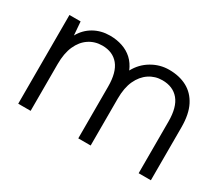

<svg xmlns="http://www.w3.org/2000/svg" viewBox="-97 -726 1073 939"><g transform="rotate(30 440.0 -256.5)"><path d="M71 0V-501H134L140 -425Q163 -467 203.5 -490Q244 -513 294 -513Q332 -513 364.5 -502Q397 -491 421 -469Q445 -447 460 -412Q485 -459 530.5 -486Q576 -513 628 -513Q686 -513 729 -490Q772 -467 796 -420Q820 -373 820 -299V0H751V-292Q751 -373 718 -412.5Q685 -452 625 -452Q584 -452 551 -430Q518 -408 499 -367Q480 -326 480 -265V0H410V-292Q410 -373 377.5 -412.5Q345 -452 286 -452Q244 -452 211 -430Q178 -408 159.5 -366.5Q141 -325 141 -264V0Z"/></g></svg>

Font: DM Sans 18pt Light
Style: Regular
Weight: 300
Designer: Colophon Foundry, Jonny Pinhorn
Foundry: Colophon Foundry
Version: Version 4.004;gftools[0.9.30]